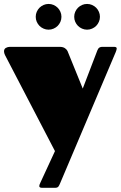

<svg xmlns="http://www.w3.org/2000/svg" viewBox="-20 -733 601 955"><path d="M391.6 -292.5 460 -471.2Q462.4 -477.5 464.4 -482.7Q466.3 -487.8 469.2 -491.7Q472.2 -495.6 477.1 -497.8Q481.9 -500 489.7 -500H546.9Q560.5 -500 560.5 -492.2Q560.5 -485.8 555.7 -474.1L279.8 176.8Q276.9 183.1 274.9 187.7Q272.9 192.4 270.3 195.3Q267.6 198.2 263.7 199.7Q259.8 201.2 252.9 201.2H189.9Q175.3 201.2 175.3 192.4Q175.3 186.5 181.2 174.8L253.4 18.6L4.9 -459Q2.4 -463.9 1.2 -468.8Q0 -473.6 0 -477.5Q0 -489.7 9.5 -494.9Q19 -500 28.8 -500H276.4Q293.9 -500 303.5 -492.9Q313 -485.8 315.9 -479ZM157.7 -649.4Q157.7 -662.6 162.8 -674.3Q168 -686 176.5 -694.6Q185.1 -703.1 196.8 -708.3Q208.5 -713.4 221.7 -713.4Q234.9 -713.4 246.6 -708.3Q258.3 -703.1 266.8 -694.6Q275.4 -686 280.5 -674.3Q285.6 -662.6 285.6 -649.4Q285.6 -636.2 280.5 -624.5Q275.4 -612.8 266.8 -604.2Q258.3 -595.7 246.6 -590.6Q234.9 -585.4 221.7 -585.4Q208.5 -585.4 196.8 -590.6Q185.1 -595.7 176.5 -604.2Q168 -612.8 162.8 -624.5Q157.7 -636.2 157.7 -649.4ZM349.1 -649.4Q349.1 -662.6 354.2 -674.3Q359.4 -686 367.9 -694.6Q376.5 -703.1 388.2 -708.3Q399.9 -713.4 413.1 -713.4Q426.3 -713.4 438 -708.3Q449.7 -703.1 458.3 -694.6Q466.8 -686 471.9 -674.3Q477.1 -662.6 477.1 -649.4Q477.1 -636.2 471.9 -624.5Q466.8 -612.8 458.3 -604.2Q449.7 -595.7 438 -590.6Q426.3 -585.4 413.1 -585.4Q399.9 -585.4 388.2 -590.6Q376.5 -595.7 367.9 -604.2Q359.4 -612.8 354.2 -624.5Q349.1 -636.2 349.1 -649.4Z"/></svg>

Font: Fascinate Cyrillic
Style: Regular
Weight: 900
Designer: Denis Ignatov
Foundry: Astigmatic (AOETI)
Version: Version 1.00 November 30, 2018, initial release